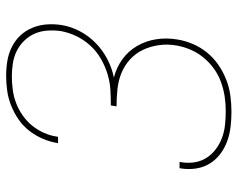

<svg xmlns="http://www.w3.org/2000/svg" viewBox="-96 -688 791 640"><g transform="rotate(-90 300.0 -367.5)"><path d="M248 8Q222 8 197 5Q172 2 149 -6.5Q126 -15 107 -29.5Q88 -44 75.5 -64Q63 -84 59 -109Q55 -134 59 -160L60 -165H81L80 -160Q76 -137 79.5 -115Q83 -93 94.5 -75Q106 -57 123.5 -44Q141 -31 161 -23.5Q181 -16 204 -13.5Q227 -11 250 -11Q274 -11 298 -14.5Q322 -18 346 -26.5Q370 -35 391 -50Q412 -65 428.5 -85Q445 -105 455 -128.5Q465 -152 469 -176Q474 -205 470 -233.5Q466 -262 454.5 -286.5Q443 -311 423 -329.5Q403 -348 377.5 -358.5Q352 -369 323.5 -372Q295 -375 266 -375L269 -394Q295 -394 321 -395.5Q347 -397 373.5 -405Q400 -413 425 -427.5Q450 -442 469 -463Q488 -484 500 -509Q512 -534 517 -561Q520 -583 518.5 -605.5Q517 -628 508.5 -647.5Q500 -667 485 -682.5Q470 -698 451 -707.5Q432 -717 410 -720.5Q388 -724 366 -724Q344 -724 321.5 -721Q299 -718 277.5 -710Q256 -702 236 -688Q216 -674 201.5 -656Q187 -638 177.5 -616.5Q168 -595 165 -573L164 -570H143L144 -574Q148 -598 158.5 -622Q169 -646 185 -666.5Q201 -687 223 -702Q245 -717 269 -726.5Q293 -736 318 -739.5Q343 -743 367 -743Q393 -743 417.5 -739Q442 -735 464 -724Q486 -713 502 -696Q518 -679 527.5 -656.5Q537 -634 539 -609Q541 -584 537 -558Q532 -527 516.5 -497.5Q501 -468 477 -444.5Q453 -421 423 -405.5Q393 -390 362 -384Q396 -375 423 -355.5Q450 -336 467 -307Q484 -278 489.5 -243.5Q495 -209 489 -173Q485 -147 474 -121Q463 -95 445 -73Q427 -51 403.5 -35Q380 -19 354 -9Q328 1 301 4.5Q274 8 248 8Z"/></g></svg>

Font: Iosevka Aile Thin Oblique
Style: Regular
Weight: 100
Italic angle: -9°
Designer: Belleve Invis
Foundry: Belleve Invis
Version: Version 31.1.0; ttfautohint (v1.8.4)